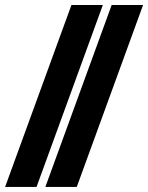

<svg xmlns="http://www.w3.org/2000/svg" viewBox="-68 -735 582 755"><path d="M110.4 0 371.1 -715.3H494.6L233.9 0ZM-47.9 0 212.9 -715.3H336.4L75.7 0Z"/></svg>

Font: Elstob Grade
Style: Italic
Weight: 400
Italic angle: -20°
Designer: Peter S. Baker
Version: Version 1.015